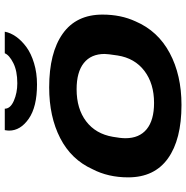

<svg xmlns="http://www.w3.org/2000/svg" viewBox="-8 -756 776 800"><g transform="rotate(-90 380.0 -356.0)"><path d="M428.2 -589.8Q334.5 -589.8 285.2 -624.3Q235.8 -658.7 235.8 -706.1Q235.8 -712.4 237.8 -724.1H327.1Q327.1 -700.7 360.1 -686.3Q393.1 -671.9 433.1 -671.9Q484.4 -671.9 517.3 -688.5Q550.3 -705.1 558.1 -724.1H647.9Q643.6 -700.2 627.2 -677Q610.8 -653.8 584 -634Q557.1 -614.3 516.6 -602.1Q476.1 -589.8 428.2 -589.8ZM342.8 12.2Q198.7 12.2 119.9 -44.2Q41 -100.6 41 -210Q41 -293.5 75.2 -358.9Q115.2 -447.3 204.6 -493.2Q293.9 -539.1 416 -539.1Q560.1 -539.1 639.6 -482.7Q719.2 -426.3 719.2 -316.9Q719.2 -240.2 690.9 -179.2Q650.9 -85.9 559.1 -36.9Q467.3 12.2 342.8 12.2ZM351.1 -102.1Q431.6 -102.1 484.6 -142.3Q537.6 -182.6 548.8 -253.9Q555.2 -295.9 555.2 -308.1Q555.2 -364.7 517.3 -394.8Q479.5 -424.8 408.2 -424.8Q326.7 -424.8 274.4 -385Q222.2 -345.2 210 -273.9Q204.1 -241.7 204.1 -221.2Q204.1 -163.6 241.7 -132.8Q279.3 -102.1 351.1 -102.1Z"/></g></svg>

Font: Archivo Expanded
Style: Bold Italic
Weight: 700
Width: 7
Italic angle: -10°
Designer: Hector Gatti
Foundry: Omnibus-Type
Version: Version 2.001